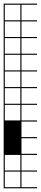

<svg xmlns="http://www.w3.org/2000/svg" viewBox="-20 -747 222 1046"><path d="M90.9 272.7V187.9H6.1V272.7ZM90.9 -545.5V-630.3H6.1V-545.5ZM90.9 -454.5V-539.4H6.1V-454.5ZM90.9 -363.6V-448.5H6.1V-363.6ZM90.9 -272.7V-357.6H6.1V-272.7ZM90.9 -181.8V-266.7H6.1V-181.8ZM90.9 -90.9V-175.8H6.1V-90.9ZM90.9 -636.4V-721.2H6.1V-636.4ZM90.9 181.8V97H6.1V181.8ZM0 278.8V-727.3H181.8V-721.2H97V-636.4H181.8V-630.3H97V-545.5H181.8V-539.4H97V-454.5H181.8V-448.5H97V-363.6H181.8V-357.6H97V-272.7H181.8V-266.7H97V-181.8H181.8V-175.8H97V-90.9H181.8V-84.8H97V0H181.8V6.1H97V90.9H181.8V97H97V181.8H181.8V187.9H97V272.7H181.8V278.8Z"/></svg>

Font: Micro 5 Charted
Style: Regular
Weight: 400
Designer: Sarah Cadigan-Fried
Version: Version 1.000; ttfautohint (v1.8.4.7-5d5b)